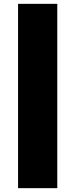

<svg xmlns="http://www.w3.org/2000/svg" viewBox="-20 -810 392 999"><path d="M278 -790V169H74V-790Z"/></svg>

Font: Prodigy Sans Black
Style: Regular
Weight: 900
Designer: Wei Huang
Foundry: Wei Huang
Version: Version 1.003; ttfautohint (v1.8.3)